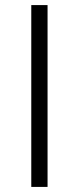

<svg xmlns="http://www.w3.org/2000/svg" viewBox="-20 -735 299 755"><path d="M103 0V-715H167V0Z"/></svg>

Font: Afta sans
Style: Regular
Weight: 400
Designer: par.qink
Foundry: Oriol Esparraguera Font
Version: Version 1.000